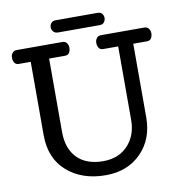

<svg xmlns="http://www.w3.org/2000/svg" viewBox="-102 -1069 1108 1175"><g transform="rotate(-10 452.0 -481.5)"><path d="M19 0ZM460.9 12.2Q314.5 12.2 221.2 -69.1Q127.9 -150.4 127.9 -294.9V-751H54.2Q35.6 -751 27.3 -764.4Q19 -777.8 19 -795.9Q19 -812 28.6 -824.5Q38.1 -836.9 55.2 -836.9H340.3Q357.4 -836.9 366.7 -824.5Q376 -812 376 -795.9Q376 -777.8 367.9 -764.4Q359.9 -751 341.3 -751H242.2V-294.9Q242.2 -190.9 299.1 -133.1Q356 -75.2 460.9 -75.2Q556.6 -75.2 614 -136.7Q671.4 -198.2 671.4 -293.9V-751H578.1Q559.6 -751 551.3 -764.4Q543 -777.8 543 -795.9Q543 -812 552.5 -824.5Q562 -836.9 579.1 -836.9H849.1Q866.2 -836.9 875.7 -824.5Q885.3 -812 885.3 -795.9Q885.3 -777.8 877 -764.4Q868.7 -751 850.1 -751H765.1V-293.9Q765.1 -158.2 680.7 -73Q596.2 12.2 460.9 12.2ZM583.5 -898.9H324.7Q304.7 -898.9 294.7 -911.1Q284.7 -923.3 284.7 -937.5Q284.7 -951.7 294.2 -963.4Q303.7 -975.1 321.8 -975.1H584.5Q602.1 -975.1 610.8 -963.4Q619.6 -951.7 619.6 -937.5Q619.6 -923.3 610.6 -911.1Q601.6 -898.9 583.5 -898.9Z"/></g></svg>

Font: Cutive
Style: Regular
Weight: 400
Designer: Vernon Adams
Version: Version 1.002